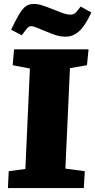

<svg xmlns="http://www.w3.org/2000/svg" viewBox="-20 -949 481 969"><path d="M131 -603 44 -620 51 -700H427L419 -620L333 -605L310 -98L408 -85L403 0H20L24 -85L108 -96ZM313 -764Q288 -764 267 -770Q246 -776 218 -788Q184 -802 165 -809.5Q146 -817 138 -817Q127 -817 119 -808.5Q111 -800 90 -771L36 -799Q60 -849 77 -877.5Q94 -906 110.5 -917.5Q127 -929 149 -929Q170 -929 189.5 -923Q209 -917 253 -900Q286 -886 304 -880.5Q322 -875 336 -875Q350 -875 359.5 -883Q369 -891 387 -916L441 -886Q410 -819 379.5 -791.5Q349 -764 313 -764Z"/></svg>

Font: Literata 12pt ExtraBold
Style: Italic
Weight: 800
Italic angle: -2°
Designer: Latin by Veronika Burian and Jose Scaglione. Greek by Irene Vlachou. Cyrillic by Vera Evstafieva
Foundry: TypeTogether
Version: Version 3.002